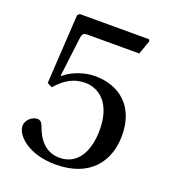

<svg xmlns="http://www.w3.org/2000/svg" viewBox="-126 -764 782 872"><g transform="rotate(20 265.0 -328.0)"><path d="M40 -102C40 -56 110 12 240 12C405 12 480 -88 480 -215C480 -355 392 -427 273 -427C218 -427 159 -403 127 -374L125 -376L148 -563C151 -588 158 -592 177 -592H426L450 -660L445 -668H111L101 -659L81 -324L105 -312C147 -360 188 -383 242 -383C306 -383 376 -336 376 -204C376 -101 334 -23 247 -23C177 -23 141 -74 121 -131C116 -146 107 -155 93 -155C73 -155 40 -135 40 -102Z"/></g></svg>

Font: Lingua Franca
Style: Regular
Weight: 400
Version: Version 1.19